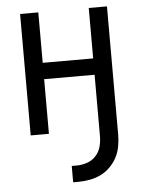

<svg xmlns="http://www.w3.org/2000/svg" viewBox="-53 -562 605 819"><g transform="rotate(-5 250.0 -152.5)"><path d="M227 215V145H248Q271 145 293 137.5Q315 130 330.5 113Q346 96 352 74Q358 52 358 29V-234H142V0H64V-520H142V-304H358V-520H436V29Q436 54 431.5 79Q427 104 415.5 126Q404 148 386 166Q368 184 345.5 195Q323 206 298 210.5Q273 215 248 215Z"/></g></svg>

Font: Iosevka Term
Style: Regular
Weight: 400
Monospace: yes
Designer: Belleve Invis
Foundry: Belleve Invis
Version: Version 30.0.1